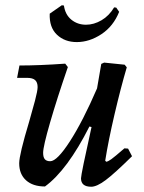

<svg xmlns="http://www.w3.org/2000/svg" viewBox="-20 -698 546 730"><path d="M482 -104Q415 -38 381.5 -13Q348 12 327 12Q288 12 288 -20Q288 -35 328 -215L320 -217Q236 -51 151 11Q105 11 79 -12.5Q53 -36 53 -77Q53 -110 91 -236Q103 -277 113 -315Q123 -353 123 -367Q123 -385 113.5 -393.5Q104 -402 83 -402H45L54 -449Q130 -449 228 -456L238 -443Q197 -324 170.5 -232.5Q144 -141 144 -117Q144 -100 150.5 -92.5Q157 -85 171 -85Q197 -85 246 -161Q295 -237 349 -362L365 -455L376 -460L454 -452L462 -442Q439 -364 415.5 -263.5Q392 -163 380 -87L384 -83Q391 -84 403 -92.5Q415 -101 453 -134L467 -133ZM215 -678 223 -677Q228 -642 251.5 -623Q275 -604 307 -604Q337 -604 366 -621Q395 -638 414 -670L422 -669L433 -653Q411 -598 365.5 -568Q320 -538 272 -538Q226 -538 196.5 -566Q167 -594 169 -646Z"/></svg>

Font: Alegreya Medium
Style: Italic
Weight: 500
Italic angle: -7°
Designer: Juan Pablo del Peral
Foundry: Huerta Tipografica
Version: Version 2.008; ttfautohint (v1.8)